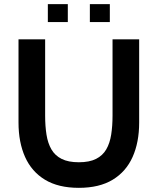

<svg xmlns="http://www.w3.org/2000/svg" viewBox="-20 -889 758 923"><path d="M359 14Q260.5 14 196.2 -25Q132 -64 100.5 -134.5Q69 -205 69 -300V-700H197V-333Q197 -283 203.5 -241.8Q210 -200.5 227.2 -170.8Q244.5 -141 276.5 -125Q308.5 -109 359 -109Q409.5 -109 441.5 -125Q473.5 -141 490.8 -170.8Q508 -200.5 514.5 -241.8Q521 -283 521 -333V-700H649V-300Q649 -205 617.5 -134.5Q586 -64 521.8 -25Q457.5 14 359 14ZM210 -783V-869H306V-783ZM412 -783V-869H508V-783Z"/></svg>

Font: Cabin Resolve
Style: Bold-Resolve
Weight: 700
Designer: Pablo Impallari
Foundry: Pablo Impallari. http://www.impallari.com Igino Marini. http://www.ikern.com
Version: Version 3.001